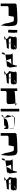

<svg xmlns="http://www.w3.org/2000/svg" viewBox="2696 -3512 628 6061"><g transform="rotate(90 3010.5 -481.0)"><path d="M90 -188H174V-406C174 -421 204 -438 235 -438H473C489 -438 499 -607 511 -600C542 -608 582 -608 638 -600C674 -600 720 -372 720 -330L782 -187L806 -437C806 -454 799 -612 787 -624C775 -692 722 -716 638 -716C579 -716 188 -707 174 -689C157 -689 142 -704 130 -692C118 -680 90 -665 90 -648Z M917 -438C917 -428 987 -420 998 -420C1000 -420 1002 -427 1004 -438H1009V-484C1014 -542 1017 -620 1017 -626C1017 -628 1014 -630 1009 -632V-710H925V-583C920 -525 917 -444 917 -438Z M1126 -298C1140 -299 1240 -306 1230 -316C1226 -329 1223 -341 1218 -353C1169 -339 1129 -321 1126 -298ZM1138 -445C1093 -445 1184 -632 1138 -632C1093 -650 1190 -664 1156 -676C1123 -689 1229 -695 1201 -695H1476C1448 -695 1554 -689 1520 -676C1487 -664 1585 -650 1539 -632C1493 -632 1585 -570 1539 -570C1493 -552 1578 -538 1520 -526C1463 -514 1539 -508 1476 -508H1348V-541C1343 -530 1338 -519 1334 -508H1201C1155 -508 1249 -445 1201 -445H1332C1333 -433 1335 -437 1339 -445H1539C1493 -445 1522 -382 1476 -382C1450 -382 1317 -372 1218 -353C1200 -398 1174 -432 1138 -445ZM1328 -474C1328 -460 1331 -451 1332 -445H1339C1343 -453 1348 -464 1348 -464V-508H1334C1330 -496 1328 -485 1328 -474ZM1389 -597C1447 -635 1516 -654 1474 -654C1449 -654 1421 -630 1389 -597Z M1647 -289C1629 -241 1633 -210 1663 -222C1684 -235 1702 -286 1702 -318V-334C1670 -320 1647 -305 1647 -289ZM1664 -550C1640 -563 1778 -569 1714 -569H2031C1995 -569 2082 -694 2031 -694H2094C2058 -694 2145 -444 2094 -444C2058 -426 2139 -412 2075 -400C2027 -388 2100 -382 2031 -382C2019 -382 1983 -377 1910 -368C1916 -426 1966 -516 2021 -527C1993 -525 1870 -521 1832 -514C1846 -473 1870 -402 1887 -365C1823 -357 1757 -346 1702 -334V-430C1701 -490 1703 -538 1664 -550ZM1822 -509V-512C1821 -511 1821 -510 1822 -509ZM1887 -365C1899 -341 1907 -332 1907 -352C1907 -357 1910 -362 1910 -368C1904 -367 1893 -366 1887 -365Z M2228 -298C2242 -299 2342 -306 2332 -316C2328 -329 2325 -341 2320 -353C2271 -339 2231 -321 2228 -298ZM2240 -445C2195 -445 2286 -632 2240 -632C2195 -650 2292 -664 2258 -676C2225 -689 2331 -695 2303 -695H2578C2550 -695 2656 -689 2622 -676C2589 -664 2687 -650 2641 -632C2595 -632 2687 -570 2641 -570C2595 -552 2680 -538 2622 -526C2565 -514 2641 -508 2578 -508H2450V-541C2445 -530 2440 -519 2436 -508H2303C2257 -508 2351 -445 2303 -445H2434C2435 -433 2437 -437 2441 -445H2641C2595 -445 2624 -382 2578 -382C2552 -382 2419 -372 2320 -353C2302 -398 2276 -432 2240 -445ZM2430 -474C2430 -460 2433 -451 2434 -445H2441C2445 -453 2450 -464 2450 -464V-508H2436C2432 -496 2430 -485 2430 -474ZM2491 -597C2549 -635 2618 -654 2576 -654C2551 -654 2523 -630 2491 -597Z M2769 -188H2853V-344C2853 -360 2880 -375 2912 -375H3202C3237 -375 3265 -403 3265 -438C3265 -454 3259 -627 3246 -640C3244 -645 3243 -650 3242 -654H3224C3196 -654 2853 -640 2853 -622V-710H2769ZM3242 -654C3238 -678 3249 -694 3256 -694C3280 -694 3288 -660 3307 -646C3307 -638 3322 -638 3316 -632C3295 -647 3270 -653 3242 -654Z M3414 -188H3498V-775H3414Z M3610 -409C3610 -409 3659 -345 3692 -314V-318C3692 -335 3685 -486 3646 -532C3631 -478 3618 -420 3610 -409ZM3620 -244C3603 -216 3614 -210 3636 -222C3655 -231 3674 -256 3684 -282C3649 -274 3620 -262 3620 -244ZM3620 -545C3597 -562 3687 -577 3638 -589C3633 -595 3653 -600 3670 -603C3661 -584 3654 -559 3646 -532C3639 -540 3629 -545 3620 -545ZM3670 -603C3689 -607 3705 -608 3682 -608H3968C3965 -608 4007 -605 4021 -599C3968 -625 3720 -632 3700 -632C3689 -632 3679 -621 3670 -603ZM3684 -282C3688 -293 3691 -304 3692 -314C3710 -297 3722 -290 3722 -306C3722 -377 3806 -412 3912 -424C3963 -436 4017 -434 4039 -423V-452C4052 -381 4066 -295 4030 -295C4008 -295 4029 -358 3968 -358C3945 -340 4023 -325 3949 -313C3898 -301 3983 -295 3880 -295C3856 -295 3740 -293 3684 -282ZM4012 -589C4007 -583 4026 -576 4039 -569V-580C4039 -587 4034 -592 4025 -597C4028 -595 4025 -592 4012 -589ZM4021 -599C4023 -598 4024 -598 4025 -597C4024 -598 4022 -598 4021 -599ZM4030 -545C4021 -545 4030 -502 4039 -452V-548ZM4039 -548V-569C4052 -562 4059 -556 4039 -548Z M4180 -188H4264V-406C4264 -421 4294 -438 4325 -438H4563C4579 -438 4589 -607 4601 -600C4632 -608 4672 -608 4728 -600C4764 -600 4810 -372 4810 -330L4872 -187L4896 -437C4896 -454 4889 -612 4877 -624C4865 -692 4812 -716 4728 -716C4669 -716 4278 -707 4264 -689C4247 -689 4232 -704 4220 -692C4208 -680 4180 -665 4180 -648Z M4991 -289C4973 -241 4977 -210 5007 -222C5028 -235 5046 -286 5046 -318V-334C5014 -320 4991 -305 4991 -289ZM5008 -550C4984 -563 5122 -569 5058 -569H5375C5339 -569 5426 -694 5375 -694H5438C5402 -694 5489 -444 5438 -444C5402 -426 5483 -412 5419 -400C5371 -388 5444 -382 5375 -382C5363 -382 5327 -377 5254 -368C5260 -426 5310 -516 5365 -527C5337 -525 5214 -521 5176 -514C5190 -473 5214 -402 5231 -365C5167 -357 5101 -346 5046 -334V-430C5045 -490 5047 -538 5008 -550ZM5166 -509V-512C5165 -511 5165 -510 5166 -509ZM5231 -365C5243 -341 5251 -332 5251 -352C5251 -357 5254 -362 5254 -368C5248 -367 5237 -366 5231 -365Z M5572 -298C5586 -299 5686 -306 5676 -316C5672 -329 5669 -341 5664 -353C5615 -339 5575 -321 5572 -298ZM5584 -445C5539 -445 5630 -632 5584 -632C5539 -650 5636 -664 5602 -676C5569 -689 5675 -695 5647 -695H5922C5894 -695 6000 -689 5966 -676C5933 -664 6031 -650 5985 -632C5939 -632 6031 -570 5985 -570C5939 -552 6024 -538 5966 -526C5909 -514 5985 -508 5922 -508H5794V-541C5789 -530 5784 -519 5780 -508H5647C5601 -508 5695 -445 5647 -445H5778C5779 -433 5781 -437 5785 -445H5985C5939 -445 5968 -382 5922 -382C5896 -382 5763 -372 5664 -353C5646 -398 5620 -432 5584 -445ZM5774 -474C5774 -460 5777 -451 5778 -445H5785C5789 -453 5794 -464 5794 -464V-508H5780C5776 -496 5774 -485 5774 -474ZM5835 -597C5893 -635 5962 -654 5920 -654C5895 -654 5867 -630 5835 -597Z"/></g></svg>

Font: bitstorm
Style: ultext
Weight: 400
Version: Version 0.2